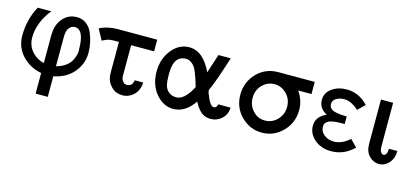

<svg xmlns="http://www.w3.org/2000/svg" viewBox="-56 -891 3182 1469"><g transform="rotate(15 1535.0 -156.5)"><path d="M43 -238.8Q43 -361.8 102.1 -472.2H210Q120.1 -360.4 120.1 -240.2Q120.1 -186 150.6 -144Q181.2 -102.1 232.9 -82L256.8 -75.2V-291Q256.8 -367.2 289.1 -413.1Q334 -480 412.1 -480Q455.1 -480 486.6 -456.1Q518.1 -432.1 534.4 -394Q550.8 -356 558.8 -316.9Q566.9 -277.8 566.9 -240.2Q566.9 -150.4 509.5 -82.8Q452.1 -15.1 353 3.9V167H256.8V3.9Q166 -13.2 104.5 -77.9Q43 -142.6 43 -238.8ZM353 -75.2Q397.9 -87.4 428 -110.1Q458 -132.8 470.5 -159.4Q482.9 -186 487.1 -203.6Q491.2 -221.2 491.2 -236.8L490.2 -245.1Q490.2 -403.3 414.1 -402.8Q391.1 -402.8 372.1 -380.9Q353 -358.9 353 -306.2Z M593.8 -439.9Q655.8 -472.2 737.8 -472.2H1048.8V-379.9H866.7V-138.2Q866.7 -113.3 877.2 -98.6Q887.7 -84 896.7 -81.1Q905.8 -78.1 915 -78.1Q955.1 -78.1 962.9 -127.9H1029.8Q1026.9 -64.9 988.8 -28.6Q950.7 7.8 899.7 7.8Q848.6 7.8 813.7 -26.1Q778.8 -60.1 772 -106Q770 -118.2 770 -144V-379.9H734.9Q726.1 -379.9 718 -379.4Q710 -378.9 704.3 -378.4Q698.7 -377.9 691.9 -376.5Q685.1 -375 682.4 -374Q679.7 -373 672.4 -370.1Q665 -367.2 662.8 -366.2Q660.6 -365.2 651.1 -360.6Q641.6 -356 639.6 -355Z M1106.9 -235.8Q1106.9 -336.9 1164.1 -408.4Q1221.2 -480 1302.7 -480Q1412.6 -480 1482.9 -330.1L1531.7 -480H1628.9Q1612.8 -429.2 1598.9 -387.2Q1585 -345.2 1575.4 -318.1Q1565.9 -291 1557.9 -270.5Q1549.8 -250 1545.4 -239Q1541 -228 1537.6 -220.5Q1534.2 -212.9 1532.5 -210Q1530.8 -207 1530.3 -204.6Q1529.8 -202.1 1529.8 -199.2Q1529.8 -183.1 1553 -134Q1576.2 -85 1600.1 -85Q1622.1 -85 1627.9 -115.2H1725.1Q1724.1 -61 1686.5 -26.6Q1648.9 7.8 1599.1 7.8Q1571.3 7.8 1548.1 -2.7Q1524.9 -13.2 1507.8 -33.2Q1490.7 -53.2 1483.9 -64.2Q1477.1 -75.2 1466.8 -94.2Q1397.9 7.8 1301.8 7.8Q1223.6 7.8 1165.3 -61.5Q1106.9 -130.9 1106.9 -235.8ZM1203.1 -236.8Q1203.1 -187 1210.4 -155.5Q1217.8 -124 1241.9 -104Q1266.1 -84 1300.8 -84Q1321.8 -84 1340.8 -94Q1359.9 -104 1376.5 -123Q1393.1 -142.1 1403.6 -158Q1414.1 -173.8 1426.8 -198.2Q1413.6 -240.2 1408.2 -258.1Q1402.8 -275.9 1390.4 -306.9Q1377.9 -337.9 1366.9 -351.6Q1356 -365.2 1338.9 -376.7Q1321.8 -388.2 1300.8 -388.2Q1241.7 -388.2 1217.8 -335.9Q1203.1 -302.7 1203.1 -236.8Z M1771.5 -231.9Q1771.5 -322.8 1829.6 -390.9Q1887.7 -459 1975.6 -470.2Q1990.7 -472.2 2021.5 -472.2H2296.4V-376H2191.4Q2237.3 -309.1 2237.3 -232.9Q2237.3 -131.8 2168.5 -62Q2099.6 7.8 2004.6 7.8Q1909.7 7.8 1840.6 -61Q1771.5 -129.9 1771.5 -231.9ZM1868.7 -231.9Q1868.7 -173.8 1907 -130.9Q1945.3 -87.9 2004.4 -87.9Q2059.6 -87.9 2100.6 -129.4Q2141.6 -170.9 2141.6 -231.9Q2141.6 -293.9 2100.6 -335Q2059.6 -376 2004.6 -376Q1949.7 -376 1909.2 -335Q1868.7 -293.9 1868.7 -231.9Z M2369.1 -145Q2369.1 -218.3 2449.2 -252.9V-253.9Q2384.3 -288.1 2384.3 -354Q2384.3 -410.2 2432.6 -445.1Q2481 -480 2550.3 -480Q2646.5 -480 2719.2 -402.8L2664.1 -349.1Q2605 -403.3 2550.3 -402.8Q2512.2 -402.8 2486.1 -386Q2460 -369.1 2460 -341.8Q2460 -320.8 2473.1 -307.4Q2486.3 -293.9 2512.2 -288.6Q2538.1 -283.2 2555.2 -282Q2572.3 -280.8 2601.1 -279.8V-220.2Q2596.2 -220.2 2581.8 -220.2Q2567.4 -220.2 2558.8 -219.7Q2550.3 -219.2 2535.6 -218.5Q2521 -217.8 2512.7 -215.8Q2504.4 -213.9 2492.2 -211.4Q2480 -209 2473.1 -204.1Q2466.3 -199.2 2458.7 -193.1Q2451.2 -187 2448.2 -178Q2445.3 -168.9 2445.3 -158.2Q2445.3 -119.1 2477.8 -94Q2510.3 -68.8 2553.2 -68.8Q2619.1 -68.8 2678.2 -123H2679.2L2731.9 -68.8V-67.9Q2653.8 8.3 2552.2 7.8Q2474.1 7.8 2421.6 -37.1Q2369.1 -82 2369.1 -145Z M2820.8 -122.1V-473.1H2917V-123Q2917 -87.9 2936 -73.2L2942.9 -69.8H2949.7Q2976.6 -73.7 2977.1 -125H3043.9Q3043 -64 3009.5 -28.1Q2976.1 7.8 2932.6 7.8Q2888.7 7.8 2854.7 -26.6Q2820.8 -61 2820.8 -122.1Z"/></g></svg>

Font: CMU Bright
Style: SemiBold
Weight: 600
Version: Version 0.7.0